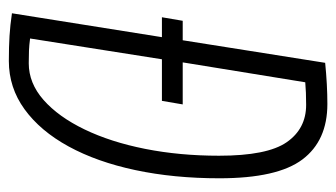

<svg xmlns="http://www.w3.org/2000/svg" viewBox="-183 -567 760 434"><g transform="rotate(90 197.0 -350.0)"><path d="M118 10Q86 10 61.5 8.5Q37 7 10 3L64 -336H19L27 -383H71L122 -705Q172 -710 215 -710Q298 -710 340.5 -653.5Q383 -597 383 -466Q383 -363 364.5 -276Q346 -189 311 -125Q276 -61 227 -25.5Q178 10 118 10ZM123 -35Q168 -35 206 -68.5Q244 -102 272.5 -161Q301 -220 316.5 -298Q332 -376 332 -465Q332 -574 301.5 -618Q271 -662 217 -662Q188 -662 166 -660L121 -383H216L208 -336H114L67 -38Q82 -36 94.5 -35.5Q107 -35 123 -35Z"/></g></svg>

Font: Georama Condensed Light
Style: Italic
Weight: 300
Width: 3
Italic angle: -9°
Designer: Jean-Baptiste Levee
Foundry: Production Type
Version: Version 1.000